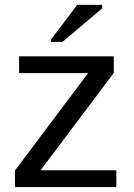

<svg xmlns="http://www.w3.org/2000/svg" viewBox="-20 -756 540 776"><path d="M450.2 -67.9V0H40.5V-66.9L335.9 -460.4H57.1V-528.3H439.9V-461.4L144 -67.9ZM393.1 -722.2 231.9 -586.4H186V-596.2L292 -736.3H393.1Z"/></svg>

Font: Arimo Nerd Font
Style: Regular
Weight: 400
Designer: Steve Matteson
Foundry: Monotype Imaging Inc.
Version: Version 1.33;Nerd Fonts 3.2.1